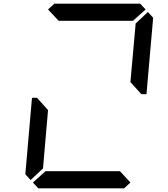

<svg xmlns="http://www.w3.org/2000/svg" viewBox="-20 -1020 911 1040"><path d="M145.5 -44.9 117.2 -76.2 153.3 -490.2H180.7L184.6 -485.4L240.2 -423.8L212.9 -107.4ZM240.2 -968.8 274.4 -1000H739.3L768.6 -968.8L700.2 -907.2H297.9ZM781.2 -955.1 809.6 -923.8 773.4 -509.8H747.1L742.2 -513.7L686.5 -575.2L714.8 -892.6ZM686.5 -31.2 652.3 0H187.5L158.2 -31.2L226.6 -92.8H629.9Z"/></svg>

Font: my7seg
Style: Book
Weight: 400
Italic angle: -5°
Designer: Keshikan(Twitter:@keshinomi_88pro)
Version: Version 0.46